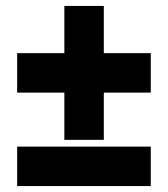

<svg xmlns="http://www.w3.org/2000/svg" viewBox="-20 -585 569 651"><path d="M38.1 -271V-404.8H198.2V-564.9H332V-404.8H491.2V-271H332V-110.8H198.2V-271ZM491.2 -87.9V45.9H38.1V-87.9Z"/></svg>

Font: D-DIN-PRO Heavy
Style: Bold
Weight: 900
Designer: Charles Nix
Foundry: CyberFei
Version: Version 1.000;hotconv 1.0.109;makeotfexe 2.5.65596